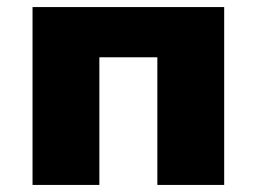

<svg xmlns="http://www.w3.org/2000/svg" viewBox="-20 -523 726 543"><path d="M72 0V-503H614V0H425V-361H261V0Z"/></svg>

Font: Nunito Sans 8pt Black
Style: Regular
Weight: 900
Version: Version 3.101;gftools[0.9.27]